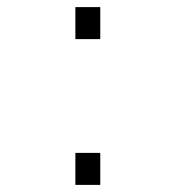

<svg xmlns="http://www.w3.org/2000/svg" viewBox="-20 -520 540 540"><path d="M192 -500H262V-410H192ZM192 -90H262V0H192Z"/></svg>

Font: Trispace ExtraLight
Style: Regular
Weight: 200
Designer: Tyler Finck
Foundry: Etcetera Type Company
Version: Version 1.210; ttfautohint (v1.8.3)